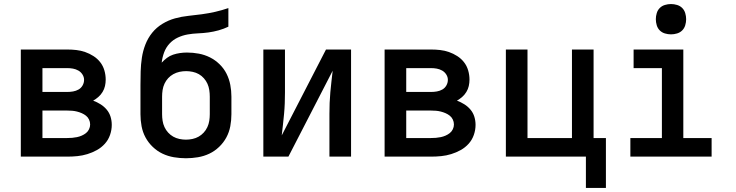

<svg xmlns="http://www.w3.org/2000/svg" viewBox="-20 -775 3640 950"><path d="M83 0V-530H312Q335 -530 357.5 -527.5Q380 -525 401.5 -517.5Q423 -510 442.5 -497.5Q462 -485 476 -467Q490 -449 496.5 -426.5Q503 -404 503 -381Q503 -365 499.5 -349.5Q496 -334 487.5 -320Q479 -306 467 -295.5Q455 -285 441 -277Q460 -270 477.5 -259Q495 -248 508 -232.5Q521 -217 527 -197.5Q533 -178 533 -157Q533 -132 524.5 -107.5Q516 -83 499 -64Q482 -45 459.5 -32.5Q437 -20 412.5 -12.5Q388 -5 363 -2.5Q338 0 312 0ZM190 -320H312Q327 -320 341.5 -322.5Q356 -325 368.5 -332Q381 -339 388.5 -352Q396 -365 396 -380Q396 -394 388 -406.5Q380 -419 367.5 -426Q355 -433 341 -435.5Q327 -438 312 -438H190ZM190 -92H312Q325 -92 337 -93Q349 -94 361 -96.5Q373 -99 384.5 -104Q396 -109 405.5 -116.5Q415 -124 420.5 -135.5Q426 -147 426 -159Q426 -172 420.5 -183.5Q415 -195 405.5 -202.5Q396 -210 384.5 -215Q373 -220 361 -223Q349 -226 337 -227Q325 -228 312 -228H190Z M900 8Q870 8 840.5 3Q811 -2 784.5 -14.5Q758 -27 736 -48Q714 -69 700 -95Q686 -121 680.5 -150.5Q675 -180 675 -210V-297Q675 -302 675 -307.5Q675 -313 675 -319V-333Q675 -338 675 -343.5Q675 -349 675 -354Q675 -388 676 -422Q677 -456 682 -489.5Q687 -523 699.5 -555Q712 -587 733 -613Q754 -639 783.5 -657Q813 -675 845.5 -684Q878 -693 911.5 -696.5Q945 -700 978.5 -704.5Q1012 -709 1045 -716.5Q1078 -724 1110 -735V-643Q1087 -632 1062 -625Q1037 -618 1011.5 -614.5Q986 -611 960 -610Q934 -609 908.5 -604.5Q883 -600 859.5 -589Q836 -578 818.5 -559Q801 -540 792 -515.5Q783 -491 780 -465Q792 -478 806 -488.5Q820 -499 836.5 -504.5Q853 -510 870.5 -512.5Q888 -515 905 -515Q935 -515 964 -509.5Q993 -504 1019 -491Q1045 -478 1066.5 -457Q1088 -436 1101 -410Q1114 -384 1119.5 -355Q1125 -326 1125 -297V-210Q1125 -180 1119.5 -150.5Q1114 -121 1100 -95Q1086 -69 1064 -48Q1042 -27 1015.5 -14.5Q989 -2 959.5 3Q930 8 900 8ZM900 -84Q916 -84 932.5 -87.5Q949 -91 963 -99Q977 -107 988 -119Q999 -131 1006 -146Q1013 -161 1015.5 -177.5Q1018 -194 1018 -210V-297Q1018 -313 1015.5 -329.5Q1013 -346 1006.5 -360.5Q1000 -375 989 -387.5Q978 -400 964 -408Q950 -416 933.5 -419.5Q917 -423 901 -423Q884 -423 868 -419.5Q852 -416 837.5 -408Q823 -400 812 -388Q801 -376 794 -361Q787 -346 784.5 -329.5Q782 -313 782 -297V-210Q782 -194 784.5 -177.5Q787 -161 794 -146Q801 -131 812 -119Q823 -107 837 -99Q851 -91 867.5 -87.5Q884 -84 900 -84Z M1283 0V-530H1390V-318Q1390 -291 1389 -264.5Q1388 -238 1385.5 -211Q1383 -184 1380 -157.5Q1377 -131 1374 -105L1593 -530H1717V0H1610V-212Q1610 -239 1611 -265.5Q1612 -292 1614.5 -319Q1617 -346 1620 -372.5Q1623 -399 1626 -425L1407 0Z M1883 0V-530H2112Q2135 -530 2157.5 -527.5Q2180 -525 2201.5 -517.5Q2223 -510 2242.5 -497.5Q2262 -485 2276 -467Q2290 -449 2296.5 -426.5Q2303 -404 2303 -381Q2303 -365 2299.5 -349.5Q2296 -334 2287.5 -320Q2279 -306 2267 -295.5Q2255 -285 2241 -277Q2260 -270 2277.5 -259Q2295 -248 2308 -232.5Q2321 -217 2327 -197.5Q2333 -178 2333 -157Q2333 -132 2324.5 -107.5Q2316 -83 2299 -64Q2282 -45 2259.5 -32.5Q2237 -20 2212.5 -12.5Q2188 -5 2163 -2.5Q2138 0 2112 0ZM1990 -320H2112Q2127 -320 2141.5 -322.5Q2156 -325 2168.5 -332Q2181 -339 2188.5 -352Q2196 -365 2196 -380Q2196 -394 2188 -406.5Q2180 -419 2167.5 -426Q2155 -433 2141 -435.5Q2127 -438 2112 -438H1990ZM1990 -92H2112Q2125 -92 2137 -93Q2149 -94 2161 -96.5Q2173 -99 2184.5 -104Q2196 -109 2205.5 -116.5Q2215 -124 2220.5 -135.5Q2226 -147 2226 -159Q2226 -172 2220.5 -183.5Q2215 -195 2205.5 -202.5Q2196 -210 2184.5 -215Q2173 -220 2161 -223Q2149 -226 2137 -227Q2125 -228 2112 -228H1990Z M2879 155V0H2483V-530H2590V-92H2810V-530H2917V-92H2978V155Z M3099 0V-92H3255V-438H3115V-530H3361V-92H3501V0ZM3300 -605Q3285 -605 3270 -609.5Q3255 -614 3244.5 -624.5Q3234 -635 3229.5 -650Q3225 -665 3225 -680Q3225 -695 3229.5 -710Q3234 -725 3244.5 -735.5Q3255 -746 3270 -750.5Q3285 -755 3300 -755Q3315 -755 3330 -750.5Q3345 -746 3355.5 -735.5Q3366 -725 3370.5 -710Q3375 -695 3375 -680Q3375 -665 3370.5 -650Q3366 -635 3355.5 -624.5Q3345 -614 3330 -609.5Q3315 -605 3300 -605Z"/></svg>

Font: Iosevka Curly SmBdEx
Style: Regular
Weight: 600
Width: 7
Monospace: yes
Designer: Belleve Invis
Foundry: Belleve Invis
Version: Version 11.1.0; ttfautohint (v1.8.3)